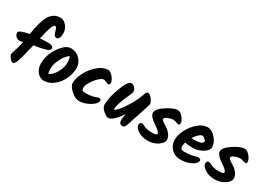

<svg xmlns="http://www.w3.org/2000/svg" viewBox="-2 -1588 3292 2373"><g transform="rotate(30 1644.0 -401.5)"><path d="M328 -592Q309 -528 290 -443Q366 -447 404.5 -447Q443 -447 462 -435.5Q481 -424 481 -408Q481 -377 425 -360Q369 -343 263 -327Q213 -118 193 -65.5Q173 -13 149 -13Q130 -13 104.5 -44.5Q79 -76 79 -92Q79 -108 86 -130Q117 -217 133 -298Q103 -290 79.5 -290Q56 -290 33 -311.5Q10 -333 10 -364Q10 -400 154 -426Q183 -618 235 -704.5Q287 -791 385 -791Q432 -791 471 -745Q510 -699 510 -636Q510 -595 497 -571.5Q484 -548 463 -548Q442 -548 429.5 -567Q417 -586 412.5 -608.5Q408 -631 399 -650Q390 -669 377.5 -669Q365 -669 352.5 -651Q340 -633 328 -592Z M717 -436Q674 -411 631.5 -331Q589 -251 589 -190.5Q589 -130 601 -114Q655 -138 695 -211Q735 -284 735 -348Q735 -412 717 -436ZM590 -12Q535 -12 495 -61Q455 -110 455 -180Q455 -305 532.5 -417Q610 -529 686 -529Q762 -529 814 -475.5Q866 -422 866 -346.5Q866 -271 830 -193Q794 -115 729 -63.5Q664 -12 590 -12Z M916 -169Q916 -239 960 -323Q1004 -407 1075.5 -467Q1147 -527 1216 -527Q1251 -527 1288 -481.5Q1325 -436 1325 -400Q1325 -374 1301 -374Q1289 -374 1268 -385Q1247 -396 1225 -396Q1203 -396 1162.5 -358.5Q1122 -321 1090.5 -268.5Q1059 -216 1059 -186Q1059 -156 1070.5 -147Q1082 -138 1126.5 -138Q1171 -138 1207.5 -146Q1244 -154 1261.5 -162.5Q1279 -171 1293 -171Q1321 -171 1321 -147Q1321 -103 1244 -57.5Q1167 -12 1090 -12Q1041 -12 978.5 -66.5Q916 -121 916 -169Z M1756 -503Q1764 -528 1788 -528Q1812 -528 1843.5 -487Q1875 -446 1875 -416Q1875 -405 1829 -269Q1783 -133 1758 -54Q1744 -12 1711 -12Q1691 -12 1677.5 -26.5Q1664 -41 1664 -72Q1664 -103 1676 -160Q1573 -12 1512 -12Q1480 -12 1435 -53.5Q1390 -95 1390 -134Q1390 -230 1444.5 -379Q1499 -528 1547 -528Q1576 -528 1598.5 -502Q1621 -476 1621 -445Q1621 -433 1596 -378Q1520 -213 1520 -145Q1520 -139 1525 -139Q1540 -139 1581.5 -186.5Q1623 -234 1674.5 -322.5Q1726 -411 1756 -503Z M2210 -527Q2248 -527 2285 -482Q2322 -437 2322 -401Q2322 -377 2301 -377Q2289 -377 2266 -386.5Q2243 -396 2219.5 -396Q2196 -396 2150.5 -380Q2105 -364 2105 -338Q2105 -328 2132 -309Q2159 -290 2191 -270Q2223 -250 2250 -214.5Q2277 -179 2277 -137.5Q2277 -96 2216.5 -54Q2156 -12 2074.5 -12Q1993 -12 1935 -49Q1877 -86 1877 -125Q1877 -164 1909 -164Q1922 -164 1940 -154Q1990 -125 2064.5 -125Q2139 -125 2139 -145Q2139 -165 2110.5 -189.5Q2082 -214 2048.5 -235Q2015 -256 1986.5 -286.5Q1958 -317 1958 -346Q1958 -400 2056 -463.5Q2154 -527 2210 -527Z M2488 -224Q2479 -197 2479 -170Q2479 -143 2488 -131.5Q2497 -120 2533 -120Q2608 -120 2661.5 -134Q2715 -148 2717 -148Q2758 -148 2758 -121Q2758 -82 2693.5 -47Q2629 -12 2544.5 -12Q2460 -12 2409 -65Q2358 -118 2358 -190.5Q2358 -263 2400.5 -342Q2443 -421 2507 -474.5Q2571 -528 2634.5 -528Q2698 -528 2752 -465.5Q2806 -403 2806 -341Q2806 -292 2739.5 -253Q2673 -214 2603 -214Q2533 -214 2488 -224ZM2527 -310Q2536 -309 2553 -309Q2690 -309 2690 -357Q2690 -367 2669 -386Q2648 -405 2629.5 -405Q2611 -405 2582 -378.5Q2553 -352 2527 -310Z M3165 -527Q3203 -527 3240 -482Q3277 -437 3277 -401Q3277 -377 3256 -377Q3244 -377 3221 -386.5Q3198 -396 3174.5 -396Q3151 -396 3105.5 -380Q3060 -364 3060 -338Q3060 -328 3087 -309Q3114 -290 3146 -270Q3178 -250 3205 -214.5Q3232 -179 3232 -137.5Q3232 -96 3171.5 -54Q3111 -12 3029.5 -12Q2948 -12 2890 -49Q2832 -86 2832 -125Q2832 -164 2864 -164Q2877 -164 2895 -154Q2945 -125 3019.5 -125Q3094 -125 3094 -145Q3094 -165 3065.5 -189.5Q3037 -214 3003.5 -235Q2970 -256 2941.5 -286.5Q2913 -317 2913 -346Q2913 -400 3011 -463.5Q3109 -527 3165 -527Z"/></g></svg>

Font: Kalam
Style: Bold
Weight: 700
Version: Version 2.001;PS 1.0;hotconv 1.0.79;makeotf.lib2.5.61930; tt